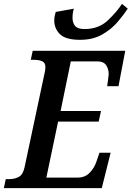

<svg xmlns="http://www.w3.org/2000/svg" viewBox="-36 -978 684 998"><path d="M-16 0H493L539 -184H481L466 -140Q455 -106 430.5 -80.5Q406 -55 369 -55H205L266 -346H477L489 -401H279L332 -659H470Q502 -659 515.5 -639.5Q529 -620 529 -592Q529 -587 525.5 -561.5Q522 -536 521 -530H580L615 -714H134L124 -667H142Q167 -667 183.5 -659.5Q200 -652 200 -629Q200 -612 193 -585L92 -110Q84 -71 62.5 -59Q41 -47 13 -47H-6ZM380 -771Q447 -771 495 -798.5Q543 -826 575 -863.5Q607 -901 628 -933L598 -958Q572 -917 524.5 -872Q477 -827 403 -827Q367 -827 354 -843.5Q341 -860 341 -885Q341 -912 348 -933L254 -916Q246 -892 246 -872Q246 -829 276 -800Q306 -771 380 -771Z"/></svg>

Font: Noto Serif SemiCondensed Semi
Style: Italic
Weight: 600
Width: 4
Italic angle: -12°
Designer: Monotype Design Team
Foundry: Monotype Imaging Inc.
Version: Version 1.901